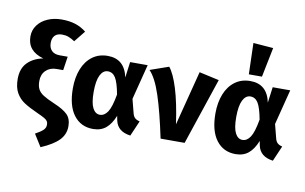

<svg xmlns="http://www.w3.org/2000/svg" viewBox="-99 -1035 2312 1455"><g transform="rotate(10 1057.0 -307.0)"><path d="M469 -699 400 -613Q374 -630 352 -638.5Q330 -647 302 -647Q265 -647 246 -627Q227 -607 227 -571Q227 -532 248.5 -510.5Q270 -489 310 -489H372L356 -383H306Q255 -383 223.5 -352.5Q192 -322 192 -271Q192 -232 204.5 -208Q217 -184 246 -165.5Q275 -147 331 -123Q405 -92 437 -60Q469 -28 469 30Q469 92 425.5 137Q382 182 288 222L229 128Q269 106 288 88.5Q307 71 307 46Q307 30 300.5 19.5Q294 9 276 -1.5Q258 -12 222 -28Q153 -59 114 -84.5Q75 -110 51.5 -151.5Q28 -193 28 -258Q28 -338 72.5 -383.5Q117 -429 192 -444Q67 -479 67 -592Q67 -640 94.5 -678Q122 -716 170.5 -737.5Q219 -759 279 -759Q339 -759 384.5 -744.5Q430 -730 469 -699Z M829 -410 845 -531H980L911 -260L938 -155Q944 -130 957.5 -118Q971 -106 994 -101L943 17Q844 4 826 -77L819 -113Q793 -48 754 -15.5Q715 17 655 17Q561 17 506.5 -55Q452 -127 452 -261Q452 -345 478 -410Q504 -475 553.5 -511.5Q603 -548 671 -548Q800 -548 829 -410ZM612 -261Q612 -176 632.5 -137Q653 -98 688 -98Q723 -98 748 -136Q773 -174 790 -272Q773 -363 751 -398Q729 -433 692 -433Q655 -433 633.5 -390Q612 -347 612 -261Z M1269 -127 1377 -547 1530 -513 1358 0H1173Q1131 -200 1090.5 -323Q1050 -446 1000 -498L1143 -548Q1180 -503 1213 -396.5Q1246 -290 1269 -127Z M1926 -410 1942 -531H2077L2008 -260L2035 -155Q2041 -130 2054.5 -118Q2068 -106 2091 -101L2040 17Q1941 4 1923 -77L1916 -113Q1890 -48 1851 -15.5Q1812 17 1752 17Q1658 17 1603.5 -55Q1549 -127 1549 -261Q1549 -345 1575 -410Q1601 -475 1650.5 -511.5Q1700 -548 1768 -548Q1897 -548 1926 -410ZM1709 -261Q1709 -176 1729.5 -137Q1750 -98 1785 -98Q1820 -98 1845 -136Q1870 -174 1887 -272Q1870 -363 1848 -398Q1826 -433 1789 -433Q1752 -433 1730.5 -390Q1709 -347 1709 -261ZM1894 -824 1848 -596H1747L1740 -836Z"/></g></svg>

Font: Fira Sans BGR
Style: Bold
Weight: 700
Designer: bBox Type GmbH & Carrois Corporate GbR & Edenspiekermann AG
Foundry: bBox Type GmbH & Carrois Corporate GbR & Edenspiekermann AG
Version: Version 4.301